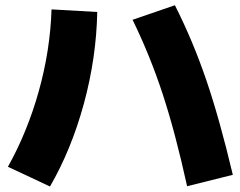

<svg xmlns="http://www.w3.org/2000/svg" viewBox="-20 -714 904 722"><path d="M478.5 -639.6 637.7 -694.3Q705.1 -561 755.1 -414.8Q805.2 -268.6 855.5 -56.6L683.6 -13.7Q639.6 -214.4 592 -359.6Q544.4 -504.9 478.5 -639.6ZM173.8 -678.7 345.7 -668.9Q342.3 -496.6 295.4 -324.2Q248.5 -151.9 168 -12.7L9.8 -86.9Q83 -217.8 126 -371.6Q168.9 -525.4 173.8 -678.7Z"/></svg>

Font: Pretendard GOV Black
Style: Regular
Weight: 900
Designer: Base glyphs from Inter by Rasmus Andersson; Hangeul glyphs from Noto Sans CJK(Source Han Sans) by Jang Soo-young and Kan
Foundry: Kil Hyung-jin
Version: Version 1.309